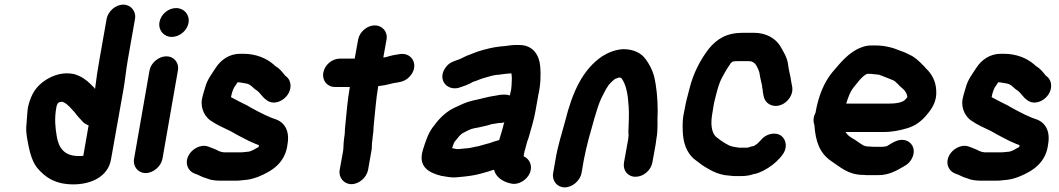

<svg xmlns="http://www.w3.org/2000/svg" viewBox="-20 -755 4589 832"><path d="M243 -313C245 -314 248 -314 251 -314L255 -312C275 -303 288 -284 302 -270L313 -256C317 -251 323 -244 330 -237L339 -227C346 -220 354 -215 364 -212L341 -80C339 -80 337 -80 336 -79H320C257 -79 234 -116 226 -164C220 -201 215 -238 224 -289C226 -301 230 -313 243 -313ZM534 -497 565 -673C571 -706 547 -735 514 -735C481 -735 448 -706 442 -673L411 -497C403 -454 397 -411 392 -370C390 -371 389 -373 389 -374L373 -390C354 -409 332 -425 301 -434C254 -444 213 -430 179 -409C138 -382 116 -351 102 -294C98 -278 97 -236 95 -220C92 -196 94 -179 97 -158C105 -112 115 -61 140 -29C174 12 218 44 298 44C374 44 448 11 461 -64L514 -362C522 -405 526 -452 534 -497Z M628 -450 561 -67C555 -34 578 -5 611 -5C644 -5 678 -34 684 -67L751 -450C757 -483 734 -511 701 -511C668 -511 634 -483 628 -450ZM671 -659C665 -624 690 -595 724 -595C758 -595 791 -622 797 -656C803 -691 778 -720 743 -720C709 -720 677 -693 671 -659Z M1239 -382C1239 -402 1231 -417 1216 -427C1202 -444 1193 -457 1173 -469C1169 -472 1167 -474 1165 -476C1136 -501 1092 -522 1033 -522H1021C974 -522 938 -496 916 -463C899 -436 878 -411 869 -376C865 -362 858 -341 855 -324C848 -282 871 -244 898 -229C919 -215 944 -203 968 -192C982 -186 995 -177 1007 -171L1024 -162C1037 -155 1047 -150 1059 -144L1075 -137C1082 -134 1092 -129 1102 -126L1101 -119C1099 -117 1097 -115 1093 -114C1084 -108 1070 -101 1059 -98L1039 -96C1034 -95 1029 -95 1024 -95H949C946 -96 944 -96 942 -96L929 -100C915 -108 898 -114 882 -120C847 -132 810 -107 797 -81C778 -44 798 -12 823 -3C841 2 855 13 873 17L890 23C907 27 921 28 942 28H1004C1013 28 1021 27 1030 26C1058 24 1072 21 1099 11C1161 -14 1217 -51 1226 -131C1236 -188 1213 -226 1172 -239C1164 -242 1151 -246 1144 -250L1128 -257C1117 -263 1109 -266 1098 -272L1063 -291C1055 -296 1048 -300 1039 -304L1015 -316C1004 -322 992 -328 981 -334C984 -350 988 -363 994 -375L1010 -399C1012 -398 1015 -398 1018 -398C1029 -396 1037 -395 1048 -393C1068 -389 1077 -372 1093 -363C1108 -352 1118 -333 1133 -323C1172 -289 1238 -330 1239 -382Z M1532 -584 1517 -501H1453C1419 -501 1387 -474 1381 -440C1375 -406 1398 -378 1432 -378H1496C1485 -317 1482 -266 1476 -209C1474 -194 1475 -182 1473 -168C1472 -160 1470 -152 1470 -144C1468 -130 1469 -116 1467 -102L1452 -19C1446 14 1470 43 1503 43C1536 43 1569 14 1575 -19L1591 -110C1592 -118 1591 -129 1592 -137C1595 -150 1594 -160 1596 -171C1599 -186 1598 -201 1600 -218C1606 -272 1609 -323 1619 -382C1630 -383 1640 -385 1648 -386C1664 -389 1682 -395 1699 -397L1710 -399C1727 -402 1742 -409 1755 -423C1797 -468 1769 -527 1715 -521L1703 -519C1692 -518 1680 -515 1668 -512C1660 -510 1650 -506 1641 -506L1655 -584C1661 -617 1637 -645 1604 -645C1571 -645 1538 -617 1532 -584Z M2193 -437H2196C2197 -430 2198 -424 2198 -417C2197 -396 2198 -373 2191 -349L2189 -341C2182 -344 2175 -345 2168 -345H2162C2154 -345 2143 -344 2130 -341C2093 -336 2063 -326 2028 -319C2000 -313 1975 -300 1951 -289C1916 -273 1885 -244 1862 -212C1838 -184 1826 -149 1813 -107C1790 -34 1836 -7 1892 7C1912 10 1935 16 1961 13C1998 10 2034 6 2065 -3L2100 -13C2105 -14 2115 -19 2121 -19C2128 12 2159 33 2193 40C2228 49 2264 23 2276 -5C2290 -40 2272 -68 2249 -78L2253 -100C2256 -107 2257 -114 2259 -121L2265 -143C2268 -150 2270 -156 2272 -163C2281 -196 2294 -236 2300 -272L2313 -345C2323 -388 2324 -433 2321 -467C2317 -516 2290 -560 2230 -560H2211C2192 -560 2168 -554 2150 -554C2142 -553 2133 -551 2122 -550C2092 -544 2056 -535 2030 -524L2015 -518C1998 -513 1986 -504 1970 -498C1945 -489 1928 -485 1912 -464C1874 -414 1913 -362 1966 -374C1988 -381 2012 -389 2031 -401H2032C2047 -405 2061 -413 2077 -417C2096 -422 2119 -431 2141 -431C2148 -432 2155 -433 2161 -434C2166 -434 2186 -437 2193 -437ZM2166 -225C2165 -223 2163 -221 2163 -218C2157 -192 2150 -172 2143 -148C2127 -144 2116 -140 2102 -135L2087 -131C2083 -130 2073 -127 2069 -126L2051 -121C2034 -119 2016 -112 1998 -112C1989 -111 1979 -110 1968 -109H1959C1952 -110 1945 -112 1939 -113C1944 -128 1947 -139 1956 -148C1963 -157 1976 -174 1987 -179C2001 -186 2017 -196 2034 -199L2055 -203C2074 -208 2092 -210 2110 -217C2116 -218 2133 -220 2141 -222H2146C2153 -222 2160 -223 2166 -225Z M2500 -5 2510 -63C2515 -89 2524 -128 2531 -154C2547 -208 2564 -281 2585 -328L2605 -367C2611 -376 2614 -382 2617 -386C2622 -392 2643 -415 2651 -415C2655 -416 2658 -418 2661 -419C2663 -419 2666 -419 2669 -418C2670 -418 2671 -418 2672 -417C2694 -390 2701 -343 2704 -296C2707 -262 2704 -216 2703 -182C2706 -165 2700 -139 2697 -123L2684 -51C2678 -17 2700 11 2734 11C2768 11 2801 -17 2807 -51L2820 -123C2821 -131 2823 -140 2824 -151C2833 -199 2827 -227 2830 -273C2830 -327 2825 -381 2814 -426C2806 -454 2794 -476 2779 -497C2760 -524 2728 -542 2680 -542C2646 -540 2615 -527 2591 -512C2505 -455 2460 -355 2429 -230C2413 -172 2397 -122 2387 -63L2377 -5C2371 28 2394 57 2427 57C2460 57 2494 28 2500 -5Z M3223 -116H3222C3220 -115 3218 -115 3215 -115H3185C3182 -115 3180 -115 3177 -116L3164 -118L3154 -120L3141 -124C3126 -132 3118 -136 3104 -146L3083 -162C3063 -180 3059 -218 3066 -259L3074 -308C3084 -348 3093 -391 3111 -423C3122 -444 3134 -463 3147 -482C3151 -485 3154 -487 3157 -489H3159C3166 -490 3172 -490 3178 -490H3223C3227 -490 3231 -490 3234 -489C3235 -489 3237 -489 3238 -488C3257 -480 3260 -466 3268 -449L3271 -439C3272 -430 3274 -421 3276 -412C3278 -399 3283 -388 3283 -375C3284 -370 3286 -365 3285 -360L3289 -339C3292 -323 3300 -311 3314 -303C3362 -277 3421 -328 3413 -378L3409 -399C3406 -425 3398 -449 3395 -475C3392 -506 3373 -534 3360 -557C3339 -589 3301 -613 3245 -613H3200C3129 -613 3087 -587 3051 -543C3015 -496 2984 -438 2967 -368C2960 -341 2952 -313 2947 -283L2942 -258C2936 -225 2938 -191 2940 -166C2945 -121 2964 -81 2997 -59C3009 -49 3030 -34 3043 -27L3057 -19C3075 -9 3097 0 3121 4L3141 6C3149 7 3157 8 3164 8H3194C3212 8 3229 5 3244 0C3245 -1 3247 -1 3249 -1C3260 -3 3273 -8 3287 -15C3316 -30 3340 -48 3361 -72L3368 -81C3394 -112 3388 -149 3366 -166C3339 -186 3298 -174 3278 -149C3271 -142 3265 -134 3257 -129L3246 -122C3240 -122 3229 -118 3223 -116Z M3647 -306C3655 -332 3663 -356 3678 -375C3694 -394 3714 -424 3737 -435H3750C3754 -435 3758 -435 3762 -434L3783 -432C3786 -431 3788 -431 3790 -431C3800 -427 3810 -423 3821 -419L3836 -413C3845 -409 3857 -406 3863 -398C3869 -393 3875 -387 3879 -382L3897 -366C3904 -358 3910 -349 3912 -335V-334C3910 -332 3908 -330 3905 -326C3893 -309 3857 -306 3831 -306ZM3514 -267C3506 -252 3502 -233 3509 -214C3514 -141 3532 -91 3582 -57C3621 -32 3654 3 3722 3C3731 4 3738 4 3743 4H3785C3832 4 3864 -15 3895 -33C3914 -43 3927 -56 3935 -76C3949 -113 3929 -142 3900 -148C3870 -154 3844 -134 3822 -121H3818C3813 -120 3810 -119 3807 -119H3765C3762 -119 3756 -119 3749 -120C3744 -120 3739 -120 3734 -121L3723 -124C3712 -130 3704 -136 3694 -143C3677 -155 3667 -158 3654 -170L3647 -179C3646 -180 3644 -182 3644 -183H3809C3848 -183 3879 -190 3910 -199C3946 -209 3975 -231 3998 -260C4021 -287 4040 -319 4037 -362C4036 -402 4017 -436 3993 -458C3988 -464 3983 -470 3977 -475C3963 -490 3942 -509 3923 -517L3907 -525C3899 -529 3890 -532 3881 -535C3852 -548 3815 -558 3773 -558H3754C3740 -558 3726 -555 3711 -549C3658 -529 3622 -483 3586 -441C3550 -397 3526 -337 3514 -267Z M4535 -382C4535 -402 4527 -417 4512 -427C4498 -444 4489 -457 4469 -469C4465 -472 4463 -474 4461 -476C4432 -501 4388 -522 4329 -522H4317C4270 -522 4234 -496 4212 -463C4195 -436 4174 -411 4165 -376C4161 -362 4154 -341 4151 -324C4144 -282 4167 -244 4194 -229C4215 -215 4240 -203 4264 -192C4278 -186 4291 -177 4303 -171L4320 -162C4333 -155 4343 -150 4355 -144L4371 -137C4378 -134 4388 -129 4398 -126L4397 -119C4395 -117 4393 -115 4389 -114C4380 -108 4366 -101 4355 -98L4335 -96C4330 -95 4325 -95 4320 -95H4245C4242 -96 4240 -96 4238 -96L4225 -100C4211 -108 4194 -114 4178 -120C4143 -132 4106 -107 4093 -81C4074 -44 4094 -12 4119 -3C4137 2 4151 13 4169 17L4186 23C4203 27 4217 28 4238 28H4300C4309 28 4317 27 4326 26C4354 24 4368 21 4395 11C4457 -14 4513 -51 4522 -131C4532 -188 4509 -226 4468 -239C4460 -242 4447 -246 4440 -250L4424 -257C4413 -263 4405 -266 4394 -272L4359 -291C4351 -296 4344 -300 4335 -304L4311 -316C4300 -322 4288 -328 4277 -334C4280 -350 4284 -363 4290 -375L4306 -399C4308 -398 4311 -398 4314 -398C4325 -396 4333 -395 4344 -393C4364 -389 4373 -372 4389 -363C4404 -352 4414 -333 4429 -323C4468 -289 4534 -330 4535 -382Z"/></svg>

Font: Blanket
Style: BdObl
Weight: 700
Foundry: Cannot Into Space Fonts
Version: Version 0.9